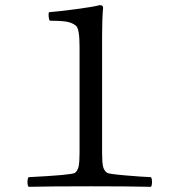

<svg xmlns="http://www.w3.org/2000/svg" viewBox="-20 -718 680 740"><path d="M286.6 -128.9V-538.1Q286.6 -607.4 272.9 -618.7Q257.8 -631.3 234.4 -634.8Q210.9 -638.2 172.4 -638.2Q168.5 -642.1 167.5 -653.8Q166.5 -665.5 168.5 -670.9Q205.1 -673.8 272.2 -682.6Q339.4 -691.4 364.3 -698.2Q377.4 -698.2 377.4 -688Q373.5 -647.9 373.5 -583V-128.9Q373.5 -91.3 377.4 -75.4Q381.3 -59.6 393.1 -51.8Q400.4 -47.4 463.1 -42Q525.9 -36.6 561.5 -35.2Q565.9 -30.8 565.9 -16.6Q565.9 -2.4 561.5 2Q475.6 0 330.6 0Q174.8 0 90.3 2Q85.9 -2.4 85.9 -16.4Q85.9 -30.3 90.3 -35.2Q256.8 -43.5 269 -51.8Q279.3 -60.1 283 -76.4Q286.6 -92.8 286.6 -128.9Z"/></svg>

Font: Linux Libertine Mono
Style: Mono
Weight: 400
Designer: Philipp H. Poll
Foundry: Philipp H. Poll
Version: Version 5.1.7 ; ttfautohint (v0.9)